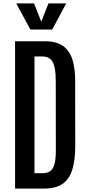

<svg xmlns="http://www.w3.org/2000/svg" viewBox="-20 -1100 517 1120"><path d="M67.9 0V-859.4H242.7Q309.1 -859.4 347.4 -832Q385.7 -804.7 402.1 -753.7Q418.5 -702.6 418.5 -631.3L418.9 -249.5Q418.9 -163.6 401.1 -108.4Q383.3 -53.2 343.8 -26.6Q304.2 0 238.8 0ZM181.2 -89.8H229Q254.9 -89.8 271.7 -100.8Q288.6 -111.8 297.1 -140.6Q305.7 -169.4 305.7 -223.6L305.2 -631.3Q305.2 -706.1 287.4 -738.3Q269.5 -770.5 227.5 -770.5H181.2ZM157.2 -927.7 74.7 -1080.1H178.7L220.7 -973.6L262.7 -1080.1H366.2L284.7 -927.7Z"/></svg>

Font: Antonio SemiBold
Style: Regular
Weight: 600
Designer: Vernon Adams
Foundry: Vernon Adams
Version: Version 1.002